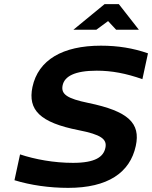

<svg xmlns="http://www.w3.org/2000/svg" viewBox="-20 -900 736 929"><path d="M669 -517 696 -642C624 -667 551 -679 468 -679C283 -679 165 -610 137 -479C114 -368 173 -307 361 -270C468 -249 499 -227 490 -185C481 -141 441 -112 333 -112C241 -112 149 -129 77 -153L50 -28C128 -4 219 9 310 9C501 9 609 -64 637 -194C661 -304 601 -362 407 -402C305 -423 274 -444 283 -487C292 -530 340 -558 448 -558C521 -558 589 -545 669 -517ZM335 -756H446L503 -798L542 -756H652L555 -880H486Z"/></svg>

Font: LT Wave Text Bold Italic
Style: Regular
Weight: 700
Designer: Daniel Lyons
Version: Version 2.5 (Glyphs App)